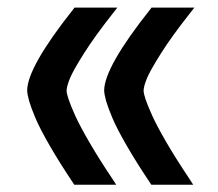

<svg xmlns="http://www.w3.org/2000/svg" viewBox="-20 -496 584 515"><path d="M382.9 -5Q346.1 -59.9 319.9 -105.3Q293.7 -150.6 281.6 -179.3Q269.5 -208.1 264.7 -224.9Q259.9 -241.8 259.4 -252.9Q259.4 -315.4 383.4 -471.5L386.4 -475.6H391.4H480.6H501.3L488.7 -459.4Q441.3 -399.5 411.8 -352.9Q382.4 -306.3 373.8 -285.1Q365.2 -264 365.2 -252.4Q365.2 -245.3 370.5 -229.5Q375.8 -213.6 388.2 -186.1Q400.5 -158.7 426.4 -114.1Q452.4 -69.5 488.2 -16.1L498.2 -0.5H479.6H391.4H385.9ZM176.3 -5Q139.5 -59.9 113.4 -105.3Q87.2 -150.6 75.1 -179.3Q63 -208.1 58.2 -224.9Q53.4 -241.8 52.9 -252.9Q52.9 -315.4 176.8 -471.5L179.8 -475.6H184.9H274.1H294.7L282.1 -459.4Q234.8 -399.5 205.3 -352.9Q175.8 -306.3 167.3 -285.1Q158.7 -264 158.7 -252.4Q158.7 -245.3 164 -229.5Q169.3 -213.6 181.6 -186.1Q194 -158.7 219.9 -114.1Q245.8 -69.5 281.6 -16.1L291.7 -0.5H273H184.9H179.3Z"/></svg>

Font: Vazir FD Medium
Style: Regular
Weight: 500
Foundry: DejaVu fonts team - Redesigned by Saber Rastikerdar
Version: Version 21.10;October 20, 2019;FontCreator 12.0.0.2547 64-bi